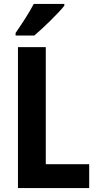

<svg xmlns="http://www.w3.org/2000/svg" viewBox="-20 -953 492 973"><path d="M306 -924V-933H151C128 -889 93 -835 59 -786V-773H154C202 -814 276 -886 306 -924ZM71 0H432V-121H212V-714H71Z"/></svg>

Font: Noto Sans Hebrew Condensed
Style: Bold
Weight: 700
Width: 3
Designer: Monotype Design Team
Foundry: Monotype Imaging Inc.
Version: Version 2.004